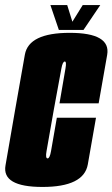

<svg xmlns="http://www.w3.org/2000/svg" viewBox="-49 -736 445 760"><path d="M119 4Q282.5 4 298.5 -84.8Q314.5 -173.5 331 -270H176Q158 -167 153 -138Q148 -109 139.5 -109Q130 -109 135.2 -137.8Q140.5 -166.5 163.5 -299Q189 -437.5 194 -465Q199 -492.5 207.5 -492.5Q215 -492.5 210.2 -465.2Q205.5 -438 186.5 -327H341.5Q360 -431.5 375.2 -518.8Q390.5 -606 227 -606Q65 -606 49.5 -520Q34 -434 10.5 -299Q-12 -167 -27.2 -81.5Q-42.5 4 119 4ZM184 -617.5H281.5L348 -716H278.5L237.5 -650L217 -716H150.5Z"/></svg>

Font: Anybody UltraCondensed ExtraBold
Style: Italic
Weight: 800
Width: 1
Italic angle: -10°
Version: Version 1.113;gftools[0.9.25]